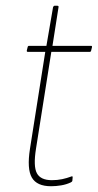

<svg xmlns="http://www.w3.org/2000/svg" viewBox="-20 -638 339 666"><path d="M157 8Q108 8 90.5 -22Q73 -52 84 -122L137 -458H77Q72 -458 73 -463L76 -475Q77 -479 81 -479H141L164 -613Q166 -618 169 -618H179Q184 -618 183 -613L162 -479H296Q300 -479 299 -474L296 -462Q295 -458 291 -458H158L105 -123Q95 -61 108 -37Q121 -13 160 -13Q179 -13 195.5 -16.5Q212 -20 228 -26Q232 -28 232 -23L231 -11Q230 -7 225 -5Q210 2 192 5Q174 8 157 8Z"/></svg>

Font: Sofia Sans Condensed Thin
Style: Italic
Weight: 250
Italic angle: -9°
Version: Version 4.100